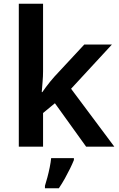

<svg xmlns="http://www.w3.org/2000/svg" viewBox="-20 -780 631 1021"><path d="M209 -401Q209 -375 206.5 -346Q204 -317 202 -290H205Q213 -302 224 -316.5Q235 -331 246.5 -345.5Q258 -360 269 -372L428 -543H575L358 -308L588 0H438L272 -231L209 -179V0H80V-760H209ZM373 71Q365 91 352.5 116.5Q340 142 325 169Q310 196 293 221H219V208Q225 189 232 163Q239 137 244.5 109.5Q250 82 252 61H373Z"/></svg>

Font: Noto Sans Kawi SemiBold
Style: Regular
Weight: 600
Designer: Fadhl Haqq
Version: Version 1.000